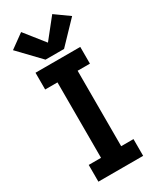

<svg xmlns="http://www.w3.org/2000/svg" viewBox="-244 -1052 920 1122"><g transform="rotate(-30 216.0 -491.5)"><path d="M65 0H367V-113H284V-622H367V-735H65V-622H148V-113H65ZM154 -772H279L416 -915L321 -983L216 -851L111 -983L17 -915Z"/></g></svg>

Font: Iosevka Sparkle Extrabold
Style: Regular
Weight: 800
Designer: Belleve Invis
Foundry: Belleve Invis
Version: Version 4.5.0; ttfautohint (v1.8.3)